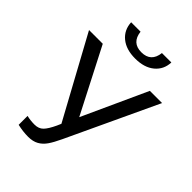

<svg xmlns="http://www.w3.org/2000/svg" viewBox="-247 -951 1067 1067"><g transform="rotate(45 287.0 -417.5)"><path d="M0 0ZM574 -649 324 -115Q303 -70 285 -44Q267 -18 242 -4Q217 10 180 10Q140 10 96 0V-70Q125 -63 157 -63Q190 -63 209 -82.5Q228 -102 249 -147L260 -172L0 -649H108L304 -268L478 -649ZM135 -845H209Q218 -767 293 -767Q368 -767 377 -845H451Q449 -788 407 -753Q365 -718 293 -718Q222 -718 180 -752.5Q138 -787 135 -845Z"/></g></svg>

Font: Play
Style: Regular
Weight: 400
Designer: Jonas Hecksher (Cyrillic expansion: Cyreal)
Foundry: Jonas Hecksher, Playtype, e-types AS
Version: Version 2.101; ttfautohint (v1.5.65-e2d9)